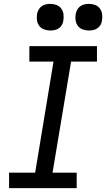

<svg xmlns="http://www.w3.org/2000/svg" viewBox="-20 -974 550 994"><path d="M27 0V-80H162L257 -655H132V-735H482V-655H348L252 -80H377V0ZM440 -816Q424 -816 408.5 -821.5Q393 -827 383.5 -839.5Q374 -852 371.5 -868.5Q369 -885 372 -902Q374 -913 380 -924Q386 -935 396 -942Q406 -949 417.5 -951.5Q429 -954 440 -954Q457 -954 472 -948.5Q487 -943 496.5 -930.5Q506 -918 508.5 -901.5Q511 -885 508 -868Q507 -857 501 -846Q495 -835 485 -828Q475 -821 463.5 -818.5Q452 -816 440 -816ZM240 -816Q224 -816 208.5 -821.5Q193 -827 183.5 -839.5Q174 -852 171.5 -868.5Q169 -885 172 -902Q174 -913 180 -924Q186 -935 196 -942Q206 -949 217.5 -951.5Q229 -954 240 -954Q257 -954 272 -948.5Q287 -943 296.5 -930.5Q306 -918 308.5 -901.5Q311 -885 308 -868Q307 -857 301 -846Q295 -835 285 -828Q275 -821 263.5 -818.5Q252 -816 240 -816Z"/></svg>

Font: Iosevka Slab Medium Oblique
Style: Regular
Weight: 500
Italic angle: -9°
Monospace: yes
Designer: Belleve Invis
Foundry: Belleve Invis
Version: Version 11.1.1; ttfautohint (v1.8.3)